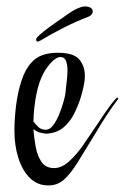

<svg xmlns="http://www.w3.org/2000/svg" viewBox="-20 -552 381 586"><path d="M128 14Q94 14 71 -9Q48 -32 36 -70Q24 -108 24 -153Q24 -189 29 -229.5Q34 -270 45.5 -305.5Q57 -341 76 -361Q101 -391 157 -391Q204 -391 221.5 -371Q239 -351 239 -320Q239 -305 235 -287.5Q231 -270 226 -253Q218 -228 205.5 -203.5Q193 -179 173 -162.5Q153 -146 122 -144Q118 -144 105.5 -146.5Q93 -149 82 -158Q84 -131 89 -103.5Q94 -76 107 -57.5Q120 -39 145 -39Q169 -39 192 -60.5Q215 -82 234 -109.5Q253 -137 265 -155Q282 -180 299 -205.5Q316 -231 331 -248Q336 -254 338 -254Q344 -254 337 -245Q306 -204 272 -146Q239 -92 217 -56.5Q195 -21 175 -3.5Q155 14 128 14ZM120 -156Q132 -156 142.5 -170Q153 -184 161 -204Q169 -224 174 -242Q179 -260 180 -269Q181 -283 183.5 -302Q186 -321 186 -337Q186 -354 181.5 -366Q177 -378 164 -378Q153 -378 138.5 -363.5Q124 -349 113 -329Q98 -301 90.5 -261.5Q83 -222 82 -181Q89 -172 97.5 -164Q106 -156 120 -156ZM95 -425Q91 -425 90.5 -429.5Q90 -434 91 -435Q98 -444 114.5 -457Q131 -470 148.5 -482Q166 -494 173 -499Q200 -519 217 -526.5Q234 -534 244 -532Q263 -530 263 -517Q263 -507 250 -501Q215 -488 174.5 -467.5Q134 -447 103 -428Q97 -425 95 -425Z"/></svg>

Font: Festive
Style: Regular
Weight: 400
Designer: Robert E. Leuschke
Foundry: Robert E. Leuschke
Version: Version 1.101; ttfautohint (v1.8.3)